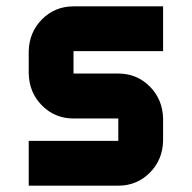

<svg xmlns="http://www.w3.org/2000/svg" viewBox="-20 -587 606 607"><path d="M495.6 -425.3H212.4V-354.5H354Q412.6 -354.5 453.4 -313.7Q494.1 -272.9 495.6 -212.4V-141.6Q494.1 -81.5 453.4 -40.8Q412.6 0 354 0H70.8V-141.6H354V-212.4H212.4Q153.8 -212.4 113 -253.2Q72.3 -293.9 70.8 -354.5V-425.3Q72.3 -485.4 113 -526.1Q153.8 -566.9 212.4 -566.9H495.6Z"/></svg>

Font: Blazma
Style: Regular
Weight: 400
Designer: GGBotNet
Version: 1.00